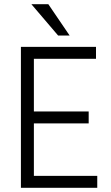

<svg xmlns="http://www.w3.org/2000/svg" viewBox="-20 -898 530 918"><path d="M445 0H80V-674H439V-617H142V-365H404V-308H142V-57H445ZM313 -728H258L130 -878H211Z"/></svg>

Font: Hind Vadodara Light
Style: Regular
Weight: 300
Designer: Hitesh Malaviya
Foundry: Indian Type Foundry
Version: Version 1.000;PS 1.0;hotconv 1.0.86;makeotf.lib2.5.63406; tt